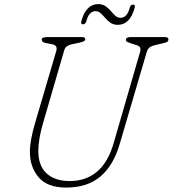

<svg xmlns="http://www.w3.org/2000/svg" viewBox="-20 -876 820 912"><path d="M520 -197 645 -628Q649.5 -642.5 645.5 -650.2Q641.5 -658 625 -663L602 -670Q591 -674 584.5 -677Q578 -680 578 -686Q578 -700 601 -700H762Q780 -700 780 -689Q780 -682.5 776.2 -678.8Q772.5 -675 756 -671L722 -663Q705 -659.5 693.8 -653.2Q682.5 -647 677 -629L548 -190Q519 -90.5 457.2 -37.8Q395.5 15 294 15Q205.5 15 163.8 -33.5Q122 -82 122 -155Q122 -184 129 -220.2Q136 -256.5 147 -293L247 -633Q251 -645 247 -654Q243 -663 227 -666L200 -671Q187.5 -673.5 182.8 -677.5Q178 -681.5 178 -688Q178 -700 206 -700H368Q385 -700 385 -690Q385 -684 378.8 -680.5Q372.5 -677 356 -673L322 -666Q308 -663 298.5 -656.8Q289 -650.5 285 -637L185 -293Q174 -256.5 168 -221.8Q162 -187 162 -159Q162 -88.5 201.5 -52.2Q241 -16 311 -16Q387.5 -16 440.5 -60.2Q493.5 -104.5 520 -197ZM540 -758Q519 -758 504.8 -767.8Q490.5 -777.5 479.8 -790.5Q469 -803.5 458.2 -813.2Q447.5 -823 434 -823Q402.5 -823 390 -775Q385.5 -760.5 374 -760.5Q362.5 -760.5 366.5 -775Q377 -816.5 397.8 -836.5Q418.5 -856.5 446 -856.5Q467 -856.5 481.2 -846.8Q495.5 -837 506.2 -824Q517 -811 527.8 -801.2Q538.5 -791.5 552.5 -791.5Q584 -791.5 596 -839Q600 -854 612.5 -854Q623.5 -854 619.5 -839Q608.5 -797.5 588 -777.8Q567.5 -758 540 -758Z"/></svg>

Font: Fraunces 9pt S100 Thin
Style: Italic
Weight: 100
Italic angle: -16°
Version: Version 1.000; ttfautohint (v1.8.3)